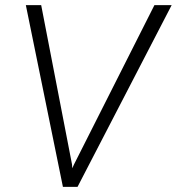

<svg xmlns="http://www.w3.org/2000/svg" viewBox="-20 -731 691 751"><path d="M141.1 -710.9H81.1L226.1 0H283.2L651.4 -710.9H584L269.5 -87.9L262.7 -72.8L261.7 -87.9Z"/></svg>

Font: Roboto Light
Style: Italic
Weight: 300
Italic angle: -12°
Designer: Google
Version: Version 2.137; 2017